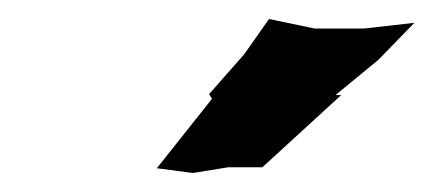

<svg xmlns="http://www.w3.org/2000/svg" viewBox="-20 -776 456 202"><path d="M263 -756 237 -719 200 -677 203 -672 145 -599 183 -594 220 -600H256L339 -676H333L378 -713L416 -752L363 -746H311Z"/></svg>

Font: Asimov Print
Style: DIt
Weight: 250
Width: 0
Designer: Google
Version: Version 2.000980: 2014